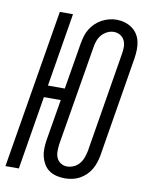

<svg xmlns="http://www.w3.org/2000/svg" viewBox="-86 -806 670 875"><g transform="rotate(10 249.5 -368.5)"><path d="M274 8Q255 8 236 3.5Q217 -1 202 -11.5Q187 -22 177.5 -38Q168 -54 163.5 -72Q159 -90 159.5 -109.5Q160 -129 163 -149L195 -340H117L61 0H-1L121 -735H182L126 -395H204L240 -611Q243 -628 248 -645Q253 -662 262.5 -677.5Q272 -693 285.5 -706Q299 -719 315 -727.5Q331 -736 348 -740.5Q365 -745 383 -745Q402 -745 420.5 -739.5Q439 -734 454 -723.5Q469 -713 479 -697.5Q489 -682 493 -663.5Q497 -645 496.5 -625.5Q496 -606 493 -586L417 -124Q414 -107 408.5 -90Q403 -73 394 -57.5Q385 -42 371.5 -29Q358 -16 342 -7.5Q326 1 308.5 4.5Q291 8 274 8ZM275 -47Q291 -47 306.5 -54Q322 -61 332.5 -74Q343 -87 348.5 -102.5Q354 -118 357 -133L433 -595Q436 -611 436 -627.5Q436 -644 429.5 -658Q423 -672 409.5 -680Q396 -688 380 -688Q364 -688 349 -680.5Q334 -673 323.5 -660.5Q313 -648 307.5 -632.5Q302 -617 300 -602L223 -140Q221 -124 221 -107.5Q221 -91 227 -77.5Q233 -64 246 -55.5Q259 -47 275 -47Z"/></g></svg>

Font: Iosevka Curly Light Oblique
Style: Regular
Weight: 300
Italic angle: -9°
Monospace: yes
Designer: Belleve Invis
Foundry: Belleve Invis
Version: Version 11.1.0; ttfautohint (v1.8.3)